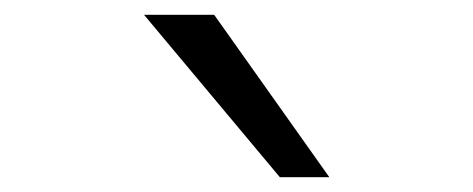

<svg xmlns="http://www.w3.org/2000/svg" viewBox="-20 -800 640 260"><path d="M359 -560H426L270 -780H175Z"/></svg>

Font: CommitMonoV142 ExtLt
Style: Regular
Weight: 200
Monospace: yes
Designer: Eigil Nikolajsen
Foundry: Eigil Nikolajsen
Version: Version 1.142